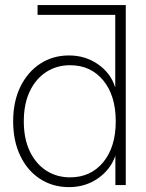

<svg xmlns="http://www.w3.org/2000/svg" viewBox="-20 -748 592 776"><path d="M258.8 8.3Q193.4 8.3 142.3 -24.7Q91.3 -57.6 62.3 -117.7Q33.2 -177.7 33.2 -257.8Q33.2 -337.9 62.5 -397.7Q91.8 -457.5 142.8 -490.7Q193.8 -523.9 258.8 -523.9Q324.7 -523.9 376 -488.3Q427.2 -452.6 444.8 -397H445.8V-688H131.8V-727.5H488.3V0H446.3V-117.2H445.8Q425.8 -61.5 375.2 -26.6Q324.7 8.3 258.8 8.3ZM263.2 -31.2Q346.7 -31.2 397.2 -92.5Q447.8 -153.8 447.8 -257.8Q447.8 -361.8 397.2 -423.1Q346.7 -484.4 263.2 -484.4Q209.5 -484.4 167.2 -457.3Q125 -430.2 100.6 -379.4Q76.2 -328.6 76.2 -257.8Q76.2 -187 100.6 -136.2Q125 -85.4 167.2 -58.3Q209.5 -31.2 263.2 -31.2Z"/></svg>

Font: Inter Display ExtraLight
Style: Regular
Weight: 200
Designer: Rasmus Andersson
Foundry: rsms
Version: Version 4.000;git-a52131595